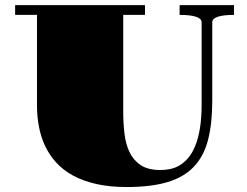

<svg xmlns="http://www.w3.org/2000/svg" viewBox="-20 -712 964 750"><path d="M124.5 -653.8H39.1V-691.9H546.4V-653.8H461.4V-276.9Q461.4 -231 466.3 -189.5Q471.2 -147.9 486.6 -116.5Q502 -85 530.5 -66.4Q559.1 -47.9 606.4 -47.9Q624.5 -47.9 643.6 -51.5Q662.6 -55.2 680.4 -65.4Q698.2 -75.7 714.1 -93.8Q730 -111.8 741.9 -140.4Q753.9 -168.9 760.7 -209.2Q767.6 -249.5 767.6 -304.7V-625Q767.6 -639.2 745.8 -646.5Q724.1 -653.8 681.6 -653.8V-691.9H894V-653.8Q852.1 -653.8 830.6 -646.5Q809.1 -639.2 809.1 -625V-318.4Q809.1 -229.5 792.7 -165.8Q776.4 -102.1 737.5 -61Q698.7 -20 634.5 -0.7Q570.3 18.6 474.6 18.6Q408.2 18.6 356.4 6.8Q304.7 -4.9 265.6 -26.1Q226.6 -47.4 199.7 -76.9Q172.9 -106.4 156.2 -141.8Q139.6 -177.2 132.1 -217.3Q124.5 -257.3 124.5 -299.8Z"/></svg>

Font: GravitasOne
Style: Regular
Weight: 400
Designer: Riccardo De Franceschi
Foundry: Sorkin Type Co.
Version: Version 1.001